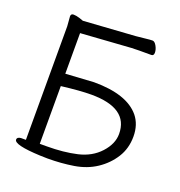

<svg xmlns="http://www.w3.org/2000/svg" viewBox="-130 -823 890 947"><g transform="rotate(20 314.5 -350.0)"><path d="M513 -222Q513 -358 318 -358Q260 -358 162 -346V-43H198Q286 -43 356 -59Q426 -75 469.5 -122.5Q513 -170 513 -222ZM222 12 183 11Q45 5 45 -23Q45 -36 65 -38H91V-634L87 -685Q87 -699 101 -699Q115 -699 134 -693Q153 -687 154 -686L425 -704Q448 -706 473.5 -709Q499 -712 510.5 -712Q522 -712 532 -694Q542 -676 542 -659.5Q542 -643 529 -643H466Q440 -643 426 -642L162 -624V-411L310 -420Q483 -420 550 -339Q584 -297 584 -234.5Q584 -172 553.5 -123.5Q523 -75 473.5 -42Q424 -9 359 1.5Q294 12 222 12Z"/></g></svg>

Font: ToneOZ-Pinyin-WenKai-Regular
Style: Regular
Weight: 400
Designer: Fontworks Inc.
Foundry: ToneOZ
Version: Version 0.240331